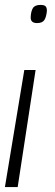

<svg xmlns="http://www.w3.org/2000/svg" viewBox="-35 -557 225 782"><path d="M110 -272 37 205H-15L64 -272ZM156 -513Q154 -489 146 -476Q138 -463 116 -463Q89 -463 90 -487Q91 -511 99 -524Q107 -537 130 -537Q145 -537 150.5 -531.5Q156 -526 156 -513Z"/></svg>

Font: Georama SemiCondensed Light
Style: Italic
Weight: 300
Width: 4
Italic angle: -9°
Designer: Jean-Baptiste Levee
Foundry: Production Type
Version: Version 1.000